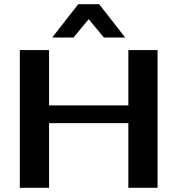

<svg xmlns="http://www.w3.org/2000/svg" viewBox="-20 -900 850 920"><path d="M75 0V-660H215V-395H595V-660H735V0H595V-310H215V0ZM230 -720 355 -880H455L580 -720H478L405 -808L332 -720Z"/></svg>

Font: Xolonium
Style: Regular
Weight: 400
Designer: Severin Meyer
Version: Version 4.2